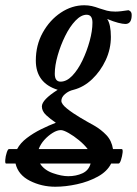

<svg xmlns="http://www.w3.org/2000/svg" viewBox="-122 -436 520 729"><path d="M-99 185Q-103 185 -102 171Q-101 157 -96.5 143.5Q-92 130 -88 130H-57Q-45 107 -20 88Q5 69 34.5 54.5Q64 40 90 30Q69 16 53 1Q37 -14 37 -32Q37 -57 97 -95Q14 -121 14 -206Q14 -265 40.5 -312.5Q67 -360 109 -388Q151 -416 198 -416Q213 -416 226.5 -413Q240 -410 256 -404Q271 -399 284 -395.5Q297 -392 316 -392Q326 -392 338.5 -393.5Q351 -395 364 -397Q367 -398 372.5 -393.5Q378 -389 378 -379Q378 -345 354 -345Q344 -345 326.5 -349.5Q309 -354 285 -364Q299 -343 299 -296Q299 -250 279.5 -208Q260 -166 228 -135.5Q196 -105 157 -95Q139 -91 125 -79Q111 -67 111 -53Q111 -41 132 -24Q153 -7 182.5 10.5Q212 28 236 41Q262 56 282 77Q302 98 307 130H340Q345 130 343.5 143.5Q342 157 337.5 171Q333 185 328 185H300Q285 215 249.5 234.5Q214 254 170.5 263.5Q127 273 88 273Q36 273 -8.5 250.5Q-53 228 -63 185ZM108 -126Q131 -126 152.5 -148.5Q174 -171 191 -206.5Q208 -242 218.5 -280.5Q229 -319 229 -350Q229 -380 207 -380Q186 -380 164.5 -357.5Q143 -335 125.5 -299.5Q108 -264 97 -225.5Q86 -187 86 -156Q86 -126 108 -126ZM109 58Q95 58 78 68.5Q61 79 46.5 95Q32 111 25 130H211Q198 113 178 96.5Q158 80 138.5 69Q119 58 109 58ZM137 233Q167 233 191 222Q215 211 222 185H30Q46 210 79 221.5Q112 233 137 233Z"/></svg>

Font: Junicode Two Beta Condensed Medium
Style: Italic
Weight: 500
Width: 3
Italic angle: -9°
Version: Version 1.053; ttfautohint (v1.8.4)